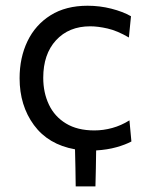

<svg xmlns="http://www.w3.org/2000/svg" viewBox="-20 -528 534 686"><path d="M250.5 138Q250 105 249.5 72Q248.5 38.5 248 5.5Q152.5 -11.5 101.2 -81.2Q50 -151 50 -248.5Q50 -322 78.2 -380.8Q106.5 -439.5 160.8 -473.5Q215 -507.5 293 -507.5Q336.5 -507.5 377.8 -497Q419 -486.5 448 -470L440.5 -394Q398.5 -418.5 364 -426.2Q329.5 -434 302.5 -434Q226 -434 180.2 -384.2Q134.5 -334.5 134.5 -250Q134.5 -197 154.8 -154.2Q175 -111.5 215.8 -86.8Q256.5 -62 317 -62Q349.5 -62 381.2 -70.8Q413 -79.5 442.5 -98L449.5 -22.5Q428 -11 396 -2Q364 7 323.5 9.5Q323 41.5 322.5 74Q321.5 106 321 138Z"/></svg>

Font: Heraclito
Style: Regular
Weight: 400
Designer: Kostas Bartsokas (font) & Cristiano Sobral (main changes)
Foundry: Kostas Bartsokas (font) & Cristiano Sobral (main changes)
Version: Version 1.00;July 8, 2020;FontCreator 13.0.0.2655 64-bit